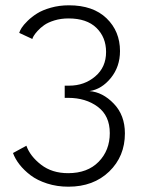

<svg xmlns="http://www.w3.org/2000/svg" viewBox="-20 -692 548 724"><path d="M52.5 -568Q54.5 -575.5 61.5 -586.8Q68.5 -598 84 -613.2Q99.5 -628.5 119.8 -641.2Q140 -654 171.8 -663Q203.5 -672 240 -672Q331 -672 381.8 -623Q432.5 -574 432.5 -499.5Q432.5 -440.5 398 -398Q363.5 -355.5 317.5 -348.5Q367.5 -344.5 409.2 -301Q451 -257.5 451 -189Q451 -102.5 391.8 -45.2Q332.5 12 238 12Q195 12 157.8 0Q120.5 -12 95.2 -31.2Q70 -50.5 53.5 -71.8Q37 -93 29 -115L79.5 -142.5Q93.5 -103 134.8 -71Q176 -39 237 -39Q310 -39 352 -82Q394 -125 394 -190Q394 -255.5 348.8 -289.2Q303.5 -323 237 -323H224V-369H241Q298 -369 339 -403.8Q380 -438.5 380 -496Q380 -551.5 343.5 -587Q307 -622.5 238.5 -622.5Q209.5 -622.5 185.2 -615Q161 -607.5 146.5 -597.2Q132 -587 121.5 -575.2Q111 -563.5 106.8 -556Q102.5 -548.5 102 -545Z"/></svg>

Font: League Spartan Light
Style: Regular
Weight: 277
Foundry: The League of Moveable Type
Version: Version 2.002